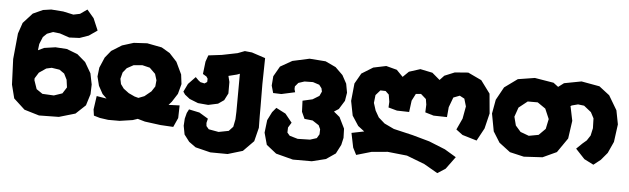

<svg xmlns="http://www.w3.org/2000/svg" viewBox="-52 -885 4105 1254"><g transform="rotate(5 2001.0 -258.5)"><path d="M201.2 -487.3 225.6 -510.7 263.7 -525.4 309.6 -520.5 373 -499 440.4 -502 499 -522.5 553.7 -560.5 520.5 -638.7 475.6 -691.4 429.7 -659.2 386.7 -650.4 319.3 -665 240.2 -670.9 186.5 -663.1 122.1 -633.8 61.5 -567.4 37.1 -496.1 20.5 -327.1 27.3 -160.2 49.8 -71.3 123 -3.9 220.7 25.4 350.6 23.4 457 -7.8 520.5 -67.4 543.9 -142.6 545.9 -206.1 531.2 -278.3 490.2 -348.6 435.5 -395.5 364.3 -422.9 289.1 -427.7 215.8 -417 176.8 -398.4 181.6 -439.5ZM170.9 -213.9 195.3 -252.9 241.2 -284.2 276.4 -292 328.1 -284.2 360.4 -261.7 379.9 -222.7 386.7 -172.9 360.4 -131.8 305.7 -113.3 230.5 -117.2 190.4 -144.5 170.9 -201.2Z M865.2 -8.8 913.1 4.9 1016.6 18.6 1100.6 23.4 1127.9 -37.1 1129.9 -120.1 1057.6 -117.2 1077.1 -139.6 1112.3 -194.3 1129.9 -259.8 1122.1 -322.3 1084 -402.3 1035.2 -455.1 980.5 -487.3 883.8 -505.9 795.9 -501 720.7 -477.5 653.3 -435.5 615.2 -388.7 585.9 -320.3 579.1 -261.7 593.8 -202.1 622.1 -150.4 650.4 -123 585 -133.8 572.3 -44.9 578.1 -4.9 618.2 6.8 672.9 14.6H748L833 2ZM857.4 -145.5 832 -152.3 792 -170.9 756.8 -197.3 736.3 -225.6 729.5 -259.8 740.2 -301.8 764.6 -332 807.6 -355.5 865.2 -360.4 914.1 -348.6 952.1 -311.5 964.8 -270.5 960.9 -229.5 938.5 -195.3 895.5 -160.2Z M1658.2 -19.5 1657.2 -95.7V-161.1L1656.2 -305.7L1659.2 -476.6L1570.3 -505.9L1523.4 -510.7L1477.5 -493.2L1376 -472.7L1288.1 -461.9L1273.4 -419.9L1263.7 -337.9L1288.1 -323.2L1296.9 -309.6L1295.9 -288.1L1279.3 -277.3L1252 -283.2L1238.3 -293.9L1218.8 -313.5L1171.9 -264.6L1146.5 -211.9L1159.2 -193.4L1191.4 -168L1248 -145.5L1315.4 -139.6L1378.9 -153.3L1417 -179.7L1440.4 -225.6V-300.8L1430.7 -339.8L1485.4 -353.5L1503.9 -360.4L1502.9 -111.3L1501 -61.5L1491.2 -11.7L1463.9 17.6L1398.4 30.3L1333 18.6L1316.4 -1L1314.5 -21.5L1321.3 -49.8L1262.7 -85L1193.4 -99.6L1180.7 -75.2L1170.9 -37.1L1168 9.8L1178.7 66.4L1212.9 111.3L1257.8 143.6L1356.4 168L1469.7 168.9L1567.4 139.6L1635.7 70.3Z M1731.4 -253.9 1785.2 -252 1874 -271.5 1868.2 -292 1869.1 -309.6 1889.6 -334 1928.7 -346.7 1984.4 -347.7 2026.4 -334 2043 -312.5 2047.9 -291 2034.2 -261.7 1991.2 -235.4 1926.8 -220.7 1929.7 -148.4 1950.2 -103.5 2003.9 -97.7 2045.9 -70.3 2057.6 -44.9 2056.6 -11.7 2041 14.6 1998 28.3 1917 30.3 1863.3 14.6 1846.7 -4.9 1847.7 -38.1 1868.2 -71.3 1823.2 -127 1760.7 -159.2 1735.4 -128.9 1708 -74.2 1698.2 8.8 1719.7 86.9 1785.2 138.7 1897.5 168H2021.5L2112.3 145.5L2173.8 103.5L2204.1 44.9L2214.8 -2L2212.9 -62.5L2176.8 -135.7L2137.7 -168L2168 -187.5L2203.1 -244.1L2211.9 -297.9L2201.2 -356.4L2171.9 -410.2L2123 -458L2054.7 -490.2L1949.2 -498L1837.9 -473.6L1760.7 -429.7L1722.7 -363.3L1717.8 -301.8Z M2306.6 101.6 2404.3 73.2 2509.8 63.5 2637.7 77.1 2754.9 122.1 2844.7 173.8 2896.5 140.6 2956.1 59.6 2880.9 14.6 2774.4 -28.3 2662.1 -59.6 2537.1 -88.9 2473.6 -119.1 2432.6 -155.3 2408.2 -198.2 2392.6 -247.1 2398.4 -298.8 2427.7 -332 2461.9 -331.1 2484.4 -309.6 2492.2 -262.7 2490.2 -225.6 2546.9 -210 2627 -208 2636.7 -283.2 2660.2 -329.1 2694.3 -332 2728.5 -301.8 2734.4 -265.6 2732.4 -214.8 2788.1 -198.2 2876 -196.3 2881.8 -261.7 2906.2 -327.1 2947.3 -342.8 2978.5 -326.2 2993.2 -276.4 2978.5 -195.3 2944.3 -121.1 2987.3 -88.9 3082 -60.5 3127 -143.6 3151.4 -244.1 3139.6 -373 3078.1 -456.1 2989.3 -498 2901.4 -491.2 2835 -463.9 2806.6 -433.6 2755.9 -476.6 2675.8 -493.2 2602.5 -469.7 2564.5 -432.6 2522.5 -475.6 2452.1 -494.1 2368.2 -476.6 2293.9 -430.7 2254.9 -362.3 2243.2 -247.1 2261.7 -152.3 2303.7 -87.9 2345.7 -55.7 2263.7 -39.1 2283.2 55.7Z M3731.4 -504.9 3618.2 -483.4 3582 -456.1 3549.8 -480.5 3425.8 -501 3315.4 -483.4 3230.5 -421.9 3183.6 -336.9 3167 -245.1 3188.5 -129.9 3232.4 -59.6 3305.7 -3.9 3398.4 17.6 3520.5 10.7 3611.3 -31.2 3676.8 -126 3693.4 -243.2 3674.8 -333 3672.9 -336.9 3680.7 -342.8 3721.7 -353.5 3761.7 -348.6 3809.6 -310.5 3830.1 -271.5 3832 -207 3821.3 -158.2 3798.8 -124 3772.5 -101.6 3734.4 -64.5 3793.9 -1 3855.5 30.3 3901.4 -5.9 3942.4 -54.7 3976.6 -129.9 3992.2 -246.1 3974.6 -336.9 3918.9 -430.7 3850.6 -483.4ZM3392.6 -343.8H3458L3510.7 -307.6L3539.1 -241.2L3525.4 -175.8L3482.4 -132.8L3418.9 -121.1L3363.3 -141.6L3329.1 -180.7L3314.5 -237.3L3335.9 -298.8Z"/></g></svg>

Font: MaokenAssortedSans-TC
Style: Regular
Weight: 500
Version: Version 0.83